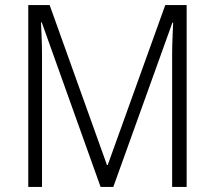

<svg xmlns="http://www.w3.org/2000/svg" viewBox="-20 -734 843 754"><path d="M375 0 144 -646H141Q142 -623 143 -600.5Q144 -578 144.5 -557Q145 -536 145 -516V0H91V-714H175L400 -86H403L629 -714H713V0H656V-519Q656 -537 656.5 -557Q657 -577 658 -599Q659 -621 660 -645H657L425 0Z"/></svg>

Font: Noto Sans Hebrew SemiCondensed Light
Style: Regular
Weight: 300
Width: 4
Designer: Monotype Design Team
Foundry: Monotype Imaging Inc.
Version: Version 2.003